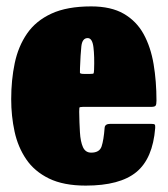

<svg xmlns="http://www.w3.org/2000/svg" viewBox="-20 -560 524 600"><path d="M15 -250Q15 -310 26 -362.5Q37 -415 64.5 -455Q92 -495 140.8 -517.5Q189.5 -540 265 -540Q327 -540 366.8 -517Q406.5 -494 428.8 -453.5Q451 -413 460 -359.5Q469 -306 469 -245Q469 -233.5 466.2 -229.8Q463.5 -226 452 -226H239Q228.5 -226 228 -223.2Q227.5 -220.5 227.5 -211Q228 -175.5 229.8 -146.5Q231.5 -117.5 239.2 -100.2Q247 -83 265 -83Q291 -83 297.5 -102.5Q304 -122 307 -161Q308 -173 325 -173H451Q461.5 -173 463.5 -170.8Q465.5 -168.5 465 -160Q457.5 -64.5 406 -22.2Q354.5 20 248 20Q178.5 20 133 -2.2Q87.5 -24.5 61.8 -62.5Q36 -100.5 25.5 -149Q15 -197.5 15 -250ZM243 -329H261Q271.5 -329 272.5 -330.8Q273.5 -332.5 274 -342.5Q275.5 -384 272 -412.5Q268.5 -441 254 -441Q237 -441 234.2 -415Q231.5 -389 230 -347.5Q229.5 -336.5 229.8 -332.8Q230 -329 243 -329Z"/></svg>

Font: Besley* Condensed Fatface
Style: Regular
Weight: 900
Width: 3
Designer: Owen Earl
Foundry: indestructible type*
Version: Version 3.000; ttfautohint (v1.8.3)